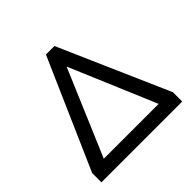

<svg xmlns="http://www.w3.org/2000/svg" viewBox="-175 -869 1037 1037"><g transform="rotate(-45 343.5 -350.0)"><path d="M35 -71 311 -700H376L652 -71V0H35ZM553 -81 344 -575 134 -81Z"/></g></svg>

Font: K2D
Style: Regular
Weight: 400
Version: Version 1.000; ttfautohint (v1.6)